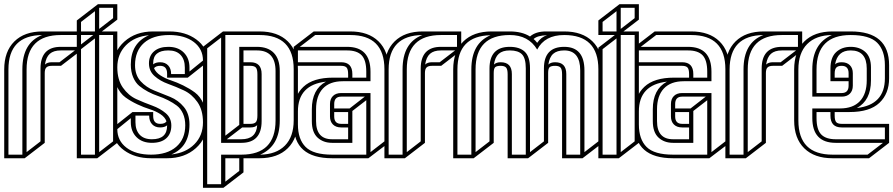

<svg xmlns="http://www.w3.org/2000/svg" viewBox="-20 -750 4234 910"><path d="M0 0V-421Q0 -506 48 -553.5Q96 -601 182 -601H364V-511L269 -438H225Q208 -438 200 -430.5Q192 -423 192 -404V-73L97 0ZM20 -421V-17H86V-421Q86 -548 180 -584Q20 -582 20 -421ZM106 -421V-29L172 -80V-425Q172 -528 268 -528H344V-584H268Q106 -584 106 -421ZM268 -511Q234 -511 216 -495Q198 -479 193 -444Q204 -455 225 -455H262L335 -511Z M344 0V-524L422 -584H344V-653L444 -730H536V-657L463 -601H536V-73L441 0ZM516 -664V-713H450V-613ZM364 -646V-601H430V-697ZM516 -80V-584H450V-29ZM364 -517V-17H430V-568Z M696 0Q619 0 567.5 -38Q516 -76 516 -134V-146L608 -219H706V-200Q706 -163 739 -163Q762 -163 769 -175Q762 -195 739.5 -209.5Q717 -224 689.5 -232.5Q662 -241 631 -255.5Q600 -270 574.5 -288.5Q549 -307 532.5 -344Q516 -381 516 -431Q516 -505 569.5 -553Q623 -601 706 -601H782Q859 -601 910.5 -563Q962 -525 962 -467V-455L870 -382H772V-401Q772 -438 739 -438Q719 -438 710 -427Q718 -407 740.5 -392.5Q763 -378 790.5 -369Q818 -360 848.5 -345Q879 -330 904 -311.5Q929 -293 945.5 -256.5Q962 -220 962 -170Q962 -96 908.5 -48Q855 0 772 0ZM878 -160Q878 -54 792 -18Q860 -25 901 -66Q942 -107 942 -170Q942 -229 915.5 -266.5Q889 -304 851.5 -321.5Q814 -339 776.5 -352.5Q739 -366 712.5 -389.5Q686 -413 686 -450Q686 -486 710.5 -507Q735 -528 778 -528Q824 -528 851 -501Q878 -474 878 -430V-411L942 -463Q942 -518 898.5 -551Q855 -584 782 -584Q705 -584 662.5 -546.5Q620 -509 620 -441Q620 -394 646.5 -365Q673 -336 711 -321Q749 -306 787 -290.5Q825 -275 851.5 -243Q878 -211 878 -160ZM700 -73Q654 -73 627 -100Q600 -127 600 -171V-190L536 -138Q536 -83 579.5 -50Q623 -17 696 -17Q772 -17 815 -54Q858 -91 858 -156Q858 -188 847 -212Q836 -236 818 -249.5Q800 -263 776.5 -275Q753 -287 729 -295Q705 -303 681.5 -315.5Q658 -328 640 -343Q622 -358 611 -384Q600 -410 600 -444Q600 -546 686 -583Q618 -577 577 -535.5Q536 -494 536 -431Q536 -372 562.5 -334.5Q589 -297 626.5 -280Q664 -263 701.5 -249.5Q739 -236 765.5 -213.5Q792 -191 792 -155Q792 -116 768 -94.5Q744 -73 700 -73ZM791 -399H856V-430Q856 -468 836 -489.5Q816 -511 778 -511Q706 -511 706 -451V-444L707 -446Q719 -455 739 -455Q763 -455 777 -440Q791 -425 791 -400ZM739 -146Q715 -146 701 -161Q687 -176 687 -201V-202H622V-171Q622 -133 642 -111.5Q662 -90 700 -90Q772 -90 772 -154V-157L771 -155Q759 -146 739 -146Z M942 140V-528L1037 -601H1210Q1296 -601 1344 -554Q1392 -507 1392 -422V-180Q1392 -95 1344 -47.5Q1296 0 1210 0H1134V67L1039 140ZM1167 -438H1134V-163H1167Q1185 -163 1192.5 -171Q1200 -179 1200 -203V-398Q1200 -422 1192.5 -430Q1185 -438 1167 -438ZM1167 -146H1128L1055 -90H1124Q1195 -90 1199 -157Q1189 -146 1167 -146ZM1114 60V0H1048V111ZM1028 -73V-572L962 -521V123H1028V-17H1124Q1286 -17 1286 -179V-413Q1286 -511 1198 -511H1134V-455H1167Q1220 -455 1220 -399V-176Q1220 -73 1124 -73ZM1198 -528Q1250 -528 1278 -499Q1306 -470 1306 -413V-179Q1306 -57 1213 -17Q1289 -18 1330.5 -60Q1372 -102 1372 -180V-422Q1372 -584 1210 -584H1048V-107L1114 -158V-528Z M1597 -146Q1572 -146 1558 -160Q1544 -174 1544 -198V-257Q1544 -281 1558 -295Q1572 -309 1597 -309H1736V-29L1802 -80V-422Q1802 -584 1640 -584H1474L1401 -528H1625Q1736 -528 1736 -410V-365H1605Q1543 -365 1510.5 -330.5Q1478 -296 1478 -232V-176Q1478 -90 1554 -90H1630V-146ZM1650 -399V-382H1716V-410Q1716 -465 1694 -488Q1672 -511 1625 -511H1392V-455H1597Q1650 -455 1650 -399ZM1564 -257V-236H1637L1709 -292H1597Q1564 -292 1564 -257ZM1597 -163H1630V-219H1564V-198Q1564 -163 1597 -163ZM1554 -73Q1512 -73 1485 -98Q1458 -123 1458 -176V-232Q1458 -327 1525 -363Q1392 -348 1392 -222V-160Q1392 -90 1428.5 -53.5Q1465 -17 1554 -17H1716V-275L1650 -224V-73ZM1554 0Q1372 0 1372 -160V-222Q1372 -295 1418 -338.5Q1464 -382 1559 -382H1594H1605H1630V-398Q1630 -422 1622.5 -430Q1615 -438 1597 -438H1372V-528L1467 -601H1640Q1726 -601 1774 -554Q1822 -507 1822 -422V-73L1726 0Z M1802 0V-421Q1802 -506 1850 -553.5Q1898 -601 1984 -601H2166V-511L2071 -438H2027Q2010 -438 2002 -430.5Q1994 -423 1994 -404V-73L1899 0ZM1822 -421V-17H1888V-421Q1888 -548 1982 -584Q1822 -582 1822 -421ZM1908 -421V-29L1974 -80V-425Q1974 -528 2070 -528H2146V-584H2070Q1908 -584 1908 -421ZM2070 -511Q2036 -511 2018 -495Q2000 -479 1995 -444Q2006 -455 2027 -455H2064L2137 -511Z M2128 0V-421Q2128 -506 2176 -553.5Q2224 -601 2310 -601H2396Q2454 -601 2492 -577Q2519 -601 2568 -601H2654Q2740 -601 2788 -554Q2836 -507 2836 -422V-73L2741 0H2644V-398Q2644 -422 2636.5 -430Q2629 -438 2611 -438Q2593 -438 2585.5 -432Q2578 -426 2578 -404V-73L2483 0H2386V-398Q2386 -422 2378.5 -430Q2371 -438 2353 -438Q2335 -438 2327.5 -432Q2320 -426 2320 -404V-73L2225 0ZM2750 -416V-29L2816 -80V-422Q2816 -584 2654 -584Q2562 -584 2526 -515Q2485 -584 2396 -584Q2234 -584 2234 -421V-29L2300 -80V-425Q2300 -528 2396 -528Q2443 -528 2467.5 -504.5Q2492 -481 2492 -426V-29L2558 -80V-426Q2558 -528 2654 -528Q2750 -528 2750 -416ZM2148 -421V-17H2214V-421Q2214 -545 2305 -583Q2148 -580 2148 -421ZM2573 -583Q2527 -582 2509 -565Q2516 -560 2526 -547Q2545 -575 2573 -583ZM2406 -399V-17H2472V-426Q2472 -474 2454 -492.5Q2436 -511 2396 -511Q2362 -511 2344 -495Q2326 -479 2321 -444Q2332 -455 2353 -455Q2406 -455 2406 -399ZM2664 -399V-17H2730V-416Q2730 -511 2654 -511Q2620 -511 2602 -495Q2584 -479 2579 -444Q2590 -455 2611 -455Q2664 -455 2664 -399Z M2816 0V-524L2894 -584H2816V-653L2916 -730H3008V-657L2935 -601H3008V-73L2913 0ZM2988 -664V-713H2922V-613ZM2836 -646V-601H2902V-697ZM2988 -80V-584H2922V-29ZM2836 -517V-17H2902V-568Z M3213 -146Q3188 -146 3174 -160Q3160 -174 3160 -198V-257Q3160 -281 3174 -295Q3188 -309 3213 -309H3352V-29L3418 -80V-422Q3418 -584 3256 -584H3090L3017 -528H3241Q3352 -528 3352 -410V-365H3221Q3159 -365 3126.5 -330.5Q3094 -296 3094 -232V-176Q3094 -90 3170 -90H3246V-146ZM3266 -399V-382H3332V-410Q3332 -465 3310 -488Q3288 -511 3241 -511H3008V-455H3213Q3266 -455 3266 -399ZM3180 -257V-236H3253L3325 -292H3213Q3180 -292 3180 -257ZM3213 -163H3246V-219H3180V-198Q3180 -163 3213 -163ZM3170 -73Q3128 -73 3101 -98Q3074 -123 3074 -176V-232Q3074 -327 3141 -363Q3008 -348 3008 -222V-160Q3008 -90 3044.5 -53.5Q3081 -17 3170 -17H3332V-275L3266 -224V-73ZM3170 0Q2988 0 2988 -160V-222Q2988 -295 3034 -338.5Q3080 -382 3175 -382H3210H3221H3246V-398Q3246 -422 3238.5 -430Q3231 -438 3213 -438H2988V-528L3083 -601H3256Q3342 -601 3390 -554Q3438 -507 3438 -422V-73L3342 0Z M3418 0V-421Q3418 -506 3466 -553.5Q3514 -601 3600 -601H3782V-511L3687 -438H3643Q3626 -438 3618 -430.5Q3610 -423 3610 -404V-73L3515 0ZM3438 -421V-17H3504V-421Q3504 -548 3598 -584Q3438 -582 3438 -421ZM3524 -421V-29L3590 -80V-425Q3590 -528 3686 -528H3762V-584H3686Q3524 -584 3524 -421ZM3686 -511Q3652 -511 3634 -495Q3616 -479 3611 -444Q3622 -455 3643 -455H3680L3753 -511Z M3926 0Q3840 0 3792 -47Q3744 -94 3744 -179V-421Q3744 -506 3792 -553.5Q3840 -601 3926 -601H4011H4012Q4194 -601 4194 -441V-379Q4194 -306 4148 -262.5Q4102 -219 4007 -219H3972H3961H3936V-203Q3936 -179 3943.5 -171Q3951 -163 3969 -163H4194V-73L4099 0ZM3936 -401V-382H4002V-403Q4002 -438 3969 -438Q3952 -438 3944 -430Q3936 -422 3936 -401ZM3969 -146Q3916 -146 3916 -202V-219H3850V-191Q3850 -136 3872 -113Q3894 -90 3941 -90H4174V-146ZM3916 -365V-425Q3916 -478 3943 -503Q3970 -528 4012 -528Q4054 -528 4081 -504Q4108 -480 4108 -430V-369Q4108 -274 4041 -238Q4174 -253 4174 -379V-441Q4174 -511 4137.5 -547.5Q4101 -584 4012 -584Q3850 -584 3850 -421V-309H3969Q4002 -309 4002 -344V-365ZM3941 -73Q3830 -73 3830 -191V-236H3961Q4023 -236 4055.5 -270.5Q4088 -305 4088 -369V-425Q4088 -511 4012 -511Q3949 -511 3938 -445Q3947 -455 3969 -455Q3994 -455 4008 -441Q4022 -427 4022 -403V-344Q4022 -320 4008 -306Q3994 -292 3969 -292H3830V-421Q3830 -544 3923 -584Q3847 -583 3805.5 -541Q3764 -499 3764 -421V-179Q3764 -17 3926 -17H4092L4165 -73Z"/></svg>

Font: Imposible
Style: Regular
Weight: 400
Designer: Rodrigo Fuenzalida
Foundry: fragTYPE
Version: Version 1.000